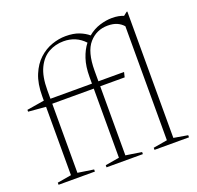

<svg xmlns="http://www.w3.org/2000/svg" viewBox="-124 -844 1006 978"><g transform="rotate(-20 379.0 -355.0)"><path d="M229 0H32V-11.5L108 -24.5V-395L13.5 -403V-413L108 -428.5V-452.5Q108 -520 127.5 -567.2Q147 -614.5 179 -643.8Q211 -673 249 -686.2Q287 -699.5 324 -699.5Q366.5 -699.5 396.5 -687.8Q426.5 -676 446 -659Q476 -684 511 -694.8Q546 -705.5 577 -705.5Q598 -705.5 612.8 -702.5Q627.5 -699.5 640 -694.5L659 -709.5H663V-24.5L739 -11.5V0H552V-11.5L628 -24.5V-642.5Q614 -658.5 593.8 -667.5Q573.5 -676.5 543.5 -676.5Q483 -676.5 443 -631Q403 -585.5 403 -483V-426H542L535.5 -399H403V-24.5L489 -11.5V0H292V-11.5L368 -24.5V-399H143V-24.5L229 -11.5ZM143 -473V-426H368V-462.5Q368 -519 381.8 -560.2Q395.5 -601.5 418 -630Q373 -678.5 305 -678.5Q260.5 -678.5 223.5 -657.8Q186.5 -637 164.8 -591.8Q143 -546.5 143 -473Z"/></g></svg>

Font: Newsreader Text ExtraLight
Style: Regular
Weight: 275
Designer: Hugues Gentile
Foundry: Production Type
Version: Version 1.001